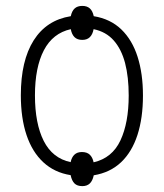

<svg xmlns="http://www.w3.org/2000/svg" viewBox="-20 -593 560 657"><path d="M469.2 -266.1Q469.2 -189.5 450.4 -131.3Q431.6 -73.2 394.3 -37.8Q356.9 -2.4 300.8 6.8Q296.9 25.4 287.4 34.7Q277.8 43.9 261.7 43.9Q244.1 43.9 234.9 34.7Q225.6 25.4 221.7 6.3Q166.5 -2.4 128.4 -37.6Q90.3 -72.8 70.8 -130.9Q51.3 -189 51.3 -267.1Q51.3 -385.3 95.2 -454.8Q139.2 -524.4 222.2 -537.6Q226.1 -555.7 235.6 -564.2Q245.1 -572.8 261.7 -572.8Q277.8 -572.8 287.4 -564.2Q296.9 -555.7 300.8 -537.6Q357.9 -528.3 395.3 -492.2Q432.6 -456.1 450.9 -398.4Q469.2 -340.8 469.2 -266.1ZM420.4 -266.1Q420.4 -329.6 408 -377.2Q395.5 -424.8 369.1 -454.6Q342.8 -484.4 300.3 -493.2Q296.9 -475.1 287.4 -465.8Q277.8 -456.5 261.7 -456.5Q244.6 -456.5 235.1 -465.8Q225.6 -475.1 222.2 -493.2Q160.6 -479.5 130.1 -420.9Q99.6 -362.3 99.6 -266.6Q99.6 -170.4 129.6 -110.8Q159.7 -51.3 221.7 -38.1Q225.1 -54.7 234.6 -63.7Q244.1 -72.8 260.3 -72.8Q277.8 -72.8 287.4 -63.5Q296.9 -54.2 300.3 -37.6Q363.8 -52.2 392.1 -112.5Q420.4 -172.9 420.4 -266.1Z"/></svg>

Font: Open Sans SemiCondensed Light
Style: Regular
Weight: 300
Width: 4
Designer: Monotype Design Team
Foundry: Monotype Imaging Inc.
Version: Version 3.000